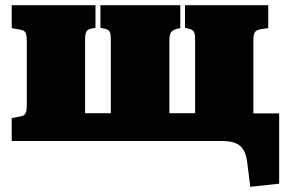

<svg xmlns="http://www.w3.org/2000/svg" viewBox="-20 -542 1098 738"><path d="M942 176 930 80Q926 51 915.5 33.5Q905 16 885 8Q865 0 833 0H25V-88L57 -94Q73 -97 78 -106Q83 -115 83 -141V-381Q83 -407 78 -416.5Q73 -426 57 -428L25 -434V-522H347V-435L331 -432Q316 -429 311.5 -419Q307 -409 307 -388V-107H406V-390Q406 -411 401.5 -420Q397 -429 381 -432L366 -435V-522H673V-434L660 -431Q644 -427 637.5 -418Q631 -409 631 -389V-107H730V-390Q730 -411 725.5 -419.5Q721 -428 705 -432L691 -435V-522H1011V-434L984 -430Q965 -427 959.5 -418Q954 -409 954 -389V-106H1053V164Z"/></svg>

Font: Literata 18pt Black
Style: Regular
Weight: 900
Designer: Latin by Veronika Burian and Jose Scaglione. Greek by Irene Vlachou. Cyrillic by Vera Evstafieva.
Foundry: TypeTogether
Version: Version 3.103;gftools[0.9.29]